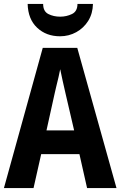

<svg xmlns="http://www.w3.org/2000/svg" viewBox="-20 -959 614 979"><path d="M424 0 385 -173H190L151 0H0L198 -715H374L574 0ZM314 -483Q306 -517 299.5 -547Q293 -577 287 -606Q284 -589 278.5 -566Q273 -543 267.5 -520.5Q262 -498 259 -484L217 -294H358ZM454 -939Q453 -890 430 -853Q407 -816 369 -795Q331 -774 286 -774Q216 -774 169.5 -817.5Q123 -861 121 -939H200Q200 -901 226.5 -887.5Q253 -874 287 -874Q319 -874 347 -887.5Q375 -901 375 -939Z"/></svg>

Font: Noto Sans Gujarati Condensed
Style: Bold
Weight: 700
Width: 3
Designer: Jelle Bosma - Monotype Design Team, Universal Thirst
Foundry: Monotype Imaging Inc.
Version: Version 2.106; ttfautohint (v1.8.4.7-5d5b)